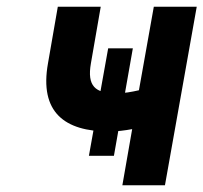

<svg xmlns="http://www.w3.org/2000/svg" viewBox="-20 -548 602 568"><path d="M317 -87 373 -405H300L243 -87ZM323 -272C262 -272 237 -293 249 -361L278 -528H151L122 -361C96 -216 171 -159 303 -159C326 -159 349 -162 371 -166L342 0H468L562 -528H435L391 -281C369 -276 348 -272 323 -272Z"/></svg>

Font: Asimov
Style: NarIt
Weight: 500
Designer: Google
Version: Version 2.000980; 2014